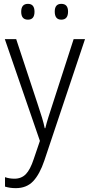

<svg xmlns="http://www.w3.org/2000/svg" viewBox="-20 -828 463 996"><path d="M5 -625H64L175 -289Q189 -247 198 -217.5Q207 -188 212 -163H215Q221 -188 231 -220Q241 -252 253 -288L362 -625H421L210 5Q186 76 152 112Q118 148 62 148Q46 148 32.5 146Q19 144 6 140V91Q17 95 29.5 97Q42 99 55 99Q91 99 114 75.5Q137 52 155 -3L187 -97ZM90 -767Q90 -808 125 -808Q159 -808 159 -767Q159 -726 125 -726Q90 -726 90 -767ZM264 -768Q264 -808 298 -808Q333 -808 333 -768Q333 -726 298 -726Q264 -726 264 -768Z"/></svg>

Font: Noto Sans Telugu UI SemiCondensed Light
Style: Regular
Weight: 300
Width: 4
Designer: Jelle Bosma - Monotype Design Team
Foundry: Monotype Imaging Inc.
Version: Version 2.005; ttfautohint (v1.8.4.7-5d5b)